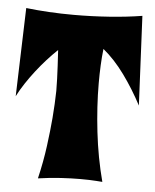

<svg xmlns="http://www.w3.org/2000/svg" viewBox="-52 -756 650 807"><g transform="rotate(5 273.0 -352.5)"><path d="M409.2 -2Q397.9 -2.9 383.3 -3.9Q370.6 -4.9 353.5 -5.4Q336.4 -5.9 314.9 -5.9Q278.8 -5.9 233.6 -3.2Q188.5 -0.5 138.2 6.8Q155.3 -65.4 164.1 -132.3Q172.9 -199.2 177.2 -251.5Q182.1 -312.5 183.1 -366.2Q183.1 -389.2 182.1 -416.5Q181.2 -439.9 179.7 -470.9Q178.2 -502 175.8 -538.1Q152.8 -516.1 130.1 -491Q107.4 -465.8 86.4 -438.7Q65.4 -411.6 47.1 -383.8Q28.8 -356 15.1 -329.1L26.9 -702.1Q72.8 -696.8 123.8 -693.8Q174.8 -690.9 228 -690.9Q304.2 -690.9 378.9 -696.3Q453.6 -701.7 516.1 -711.9L534.2 -335Q499 -401.9 456.3 -460.7Q413.6 -519.5 365.2 -559.1Q361.3 -525.9 359.6 -489.5Q357.9 -453.1 357.9 -415Q357.9 -365.7 361.1 -313.7Q364.3 -261.7 370.4 -209Q376.5 -156.2 386.2 -104Q396 -51.8 409.2 -2Z"/></g></svg>

Font: Spicy Rice
Style: Regular
Weight: 400
Version: Version 1.000